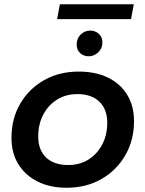

<svg xmlns="http://www.w3.org/2000/svg" viewBox="-20 -877 685 904"><path d="M293 7Q215 7 156.5 -22.5Q98 -52 66 -104.5Q34 -157 34 -228Q34 -318 75 -388.5Q116 -459 187.5 -499.5Q259 -540 351 -540Q430 -540 488.5 -511.5Q547 -483 579 -430.5Q611 -378 611 -306Q611 -217 570 -146Q529 -75 457.5 -34Q386 7 293 7ZM301 -100Q355 -100 396 -125.5Q437 -151 461 -196Q485 -241 485 -300Q485 -362 448 -398Q411 -434 344 -434Q291 -434 249.5 -408.5Q208 -383 184 -338Q160 -293 160 -234Q160 -171 197 -135.5Q234 -100 301 -100ZM397 -612Q374 -612 357.5 -627Q341 -642 341 -667Q341 -696 360 -714.5Q379 -733 405 -733Q428 -733 445 -718Q462 -703 462 -676Q462 -649 442.5 -630.5Q423 -612 397 -612ZM249 -787 262 -857H610L597 -787Z"/></svg>

Font: Montserrat Thin SemiBold
Style: Italic
Weight: 600
Italic angle: -11.3°
Version: Version 9.000